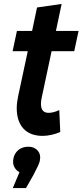

<svg xmlns="http://www.w3.org/2000/svg" viewBox="-20 -679 419 975"><path d="M44 -419 66 -522H143L168 -641L293 -659L264 -522H379L357 -419H242L192 -184Q188 -167 188 -151Q188 -106 227 -106Q251 -106 281 -120L286 -9Q267 0 242.5 5.5Q218 11 197 11Q133 11 99 -26Q65 -63 65 -130Q65 -145 67 -160Q69 -175 72 -190L121 -419ZM182 139Q177 159 149 211L112 276H45L79 195Q64 189 53.5 170.5Q43 152 48 126Q53 100 73 83Q93 66 125 66Q154 66 171.5 86Q189 106 182 139Z"/></svg>

Font: Radio Canada Condensed SemiBold
Style: Italic
Weight: 600
Width: 3
Italic angle: -12°
Designer: Charles Daoud, Etienne Aubert Bonn, Alexandre Saumier Demers, Jacques Le Bailly
Foundry: Radio-Canada
Version: Version 2.104; ttfautohint (v1.8.4.7-5d5b);gftools[0.9.28.de